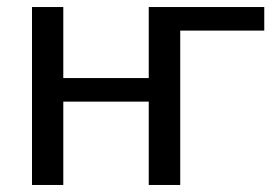

<svg xmlns="http://www.w3.org/2000/svg" viewBox="-20 -526 786 546"><path d="M492.5 0H403V-237H160V0H71V-506H160V-304H403V-506H731.5V-439H492.5Z"/></svg>

Font: Verano Sans
Style: Regular
Weight: 400
Designer: Lukasz Dziedzic with Adam Twardoch and Botio Nikoltchev
Foundry: tyPoland Lukasz Dziedzic
Version: Version 3.001;December 28, 2019;FontCreator 12.0.0.2547 64-b